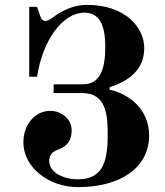

<svg xmlns="http://www.w3.org/2000/svg" viewBox="-20 -750 676 788"><path d="M76 -166C76 -62 181 18 300 18C472 18 592 -60 592 -194C592 -302 510 -364 430 -382V-392C504 -416 572 -460 572 -553C572 -634 498 -730 337 -730C282 -730 236 -707 199 -680C188 -672 177 -664 166 -664C157 -664 150 -670 146 -682L132 -722H100V-435H132C156 -589 239 -698 326 -698C388 -698 412 -648 412 -558C412 -478 397 -404 320 -404H200V-368H318C418 -368 422 -274 422 -196C422 -87 402 -14 300 -14C238 -14 182 -44 182 -88C182 -110 190 -125 216 -135C240 -144 274 -160 274 -215C274 -261 234 -295 185 -295C130 -295 76 -245 76 -166Z"/></svg>

Font: Old Standard
Style: Bold
Weight: 700
Designer: Alexey Kryukov <alexios@thessalonica.org.ru>
Version: Version 2.0.2